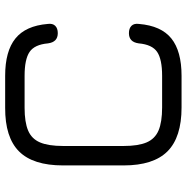

<svg xmlns="http://www.w3.org/2000/svg" viewBox="-10 -696 707 726"><g transform="rotate(-90 343.0 -333.5)"><path d="M299 0Q186.5 0 133.2 -53.2Q80 -106.5 80 -219V-448Q80 -561.5 133 -614.5Q186 -667.5 298 -667H419Q512 -667 560 -628.2Q608 -589.5 615 -506Q617.5 -487.5 608 -477.8Q598.5 -468 580 -468Q546.5 -468 541.5 -505Q537 -556 509 -574.8Q481 -593.5 419 -593.5H298Q243.5 -593.5 212 -580.2Q180.5 -567 167 -535.2Q153.5 -503.5 153.5 -448V-219Q153.5 -164 167 -132.2Q180.5 -100.5 212.2 -87Q244 -73.5 299 -73.5H419Q481 -73.5 509 -92.2Q537 -111 541.5 -162Q546.5 -199 580 -199Q598.5 -199 608 -189.2Q617.5 -179.5 615 -161Q608 -77 560 -38.5Q512 0 419 0Z"/></g></svg>

Font: Jura Light SemiBold
Style: Regular
Weight: 600
Version: Version 5.106